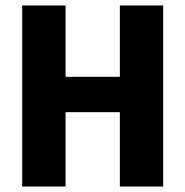

<svg xmlns="http://www.w3.org/2000/svg" viewBox="-20 -680 676 700"><path d="M417 0V-660H575V0ZM61 0V-660H219V0ZM155 -271V-400H481V-271Z"/></svg>

Font: Bricolage Grotesque SemiCondensed ExtraBold
Style: Regular
Weight: 800
Width: 4
Designer: Mathieu Triay
Foundry: Atelier Triay
Version: Version 1.001;gftools[0.9.33.dev8+g029e19f]